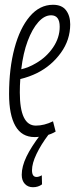

<svg xmlns="http://www.w3.org/2000/svg" viewBox="-20 -564 314 804"><path d="M213 -13Q195 -2 170.5 4Q146 10 125 10Q71 10 44.5 -36.5Q18 -83 18 -170Q18 -277 40.5 -361.5Q63 -446 104.5 -495Q146 -544 202 -544Q239 -544 256.5 -521Q274 -498 274 -462Q274 -397 235 -343Q196 -289 137 -259Q103 -242 65 -233Q63 -206 63 -177Q63 -38 130 -38Q165 -38 202 -56ZM194 -500Q166 -500 140.5 -471.5Q115 -443 96 -392.5Q77 -342 69 -274Q100 -281 130 -299Q174 -324 202 -365Q230 -406 230 -452Q230 -500 194 -500ZM151 -2 183 0Q152 41 133 80.5Q114 120 114 149Q114 177 133 177Q143 177 155 170L156 208Q140 220 118 220Q97 220 84 206Q71 192 71 168Q71 133 91 91.5Q111 50 151 -2Z"/></svg>

Font: Georama ExtraCondensed Light
Style: Italic
Weight: 300
Width: 2
Italic angle: -9°
Designer: Jean-Baptiste Levee
Foundry: Production Type
Version: Version 1.000